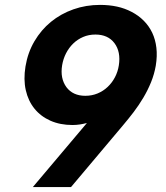

<svg xmlns="http://www.w3.org/2000/svg" viewBox="-20 -757 672 777"><path d="M83.1 -487.9Q92.3 -544 119.3 -590Q146.3 -636 186.3 -668.7Q226.2 -701.3 277.2 -719.3Q328.1 -737.2 384.9 -737.2Q421.5 -737.2 453.5 -730.3Q485.4 -723.4 513.5 -708.5Q541.2 -693.9 562.1 -672.8Q583.1 -651.6 596.1 -624.3Q609 -596.9 612.9 -563.6Q616.8 -530.2 610.4 -491.1Q604.4 -456.7 591.3 -424.4Q578.1 -392 560.2 -361.9Q542.3 -331.7 521 -303.6Q499.6 -275.6 477.3 -249.3L267.4 0H112.9L331.7 -259.2Q317.8 -255.7 303.6 -253.4Q289.4 -251.1 273.4 -251.1Q223.4 -251.1 184.1 -268.5Q144.9 -285.9 119.5 -317.3Q94.1 -348.7 84.3 -392.2Q74.6 -435.7 83.1 -487.9ZM248.9 -404.1Q275.2 -369.3 325.3 -369.3Q351.9 -369.3 375 -378.9Q398.1 -388.5 415.8 -405.4Q433.6 -422.2 445.3 -444.6Q457 -467 460.9 -492.5Q469.5 -547.2 443.2 -582.4Q416.9 -617.2 366.1 -617.2Q339.1 -617.2 316.4 -607.4Q293.7 -597.7 276.3 -580.8Q258.9 -563.9 247.3 -541.4Q235.8 -518.8 231.5 -493.3Q222.7 -440 248.9 -404.1Z"/></svg>

Font: Inter P
Style: Bold Italic
Weight: 700
Italic angle: 9.39999°
Designer: Rasmus Andersson
Foundry: rsms
Version: Version 3.018;git-588b23468